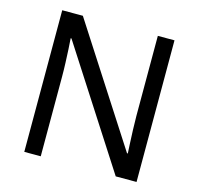

<svg xmlns="http://www.w3.org/2000/svg" viewBox="-104 -825 968 935"><g transform="rotate(15 380.0 -357.0)"><path d="M663 0H558L176 -593H172Q174 -570 175.5 -538.5Q177 -507 178.5 -471.5Q180 -436 180 -399V0H97V-714H201L582 -123H586Q585 -139 583.5 -171Q582 -203 580.5 -241Q579 -279 579 -311V-714H663Z"/></g></svg>

Font: hexlbangla05
Style: Book
Weight: 400
Designer: Jelle Bosma - Monotype Design Team
Foundry: Monotype Imaging Inc.
Version: Version 2.003